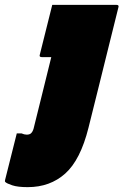

<svg xmlns="http://www.w3.org/2000/svg" viewBox="-115 -570 508 790"><path d="M364 -550Q376 -550 372 -539Q350 -449 330 -370Q310 -291 291 -212.5Q272 -134 249 -44Q216 88 153.5 144Q91 200 -1 200Q-42 200 -64.5 192.5Q-87 185 -93 179Q-96 176 -94 170Q-82 121 -70 74.5Q-58 28 -46 -21H-26Q-15 -16 -5 -16Q6 -16 12 -21Q19 -27 23 -40Q37 -94 56 -173Q75 -252 96 -335H57Q45 -335 49 -346L100 -550Z"/></svg>

Font: Recursive Sn Lnr St XBk
Style: Italic
Weight: 1000
Italic angle: -15°
Version: Version 1.079;hotconv 1.0.112;makeotfexe 2.5.65598; ttfautoh